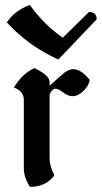

<svg xmlns="http://www.w3.org/2000/svg" viewBox="-20 -730 406 767"><path d="M178.2 -353V-94.7Q178.2 -68.4 197.3 -29.3Q163.6 16.1 99.6 16.6Q75.2 -21 75.2 -58.1V-331.5Q75.2 -365.2 35.6 -380.4Q68.4 -435.5 117.7 -458Q178.2 -428.7 178.2 -401.9V-387.7L224.6 -429.2Q251.5 -453.6 272.5 -453.6Q304.7 -453.6 338.4 -410.6Q333.5 -385.3 312.3 -365.5Q291 -345.7 270 -345.7Q252.4 -345.7 232.7 -360.6Q212.9 -375.5 201.2 -375.5Q189 -375.5 178.2 -353ZM99.1 -710Q157.2 -629.4 231 -579.6L335.4 -682.1Q366.2 -682.1 366.2 -652.8L212.9 -492.2Q93.3 -546.4 7.3 -640.6Q39.1 -688.5 99.1 -710Z"/></svg>

Font: Balgruf
Style: Regular
Weight: 500
Designer: Paul James MIller
Foundry: High-Logic / Made with FontCreator
Version: Version 1.201;March 28, 2021;FontCreator 13.0.0.2683 64-bit